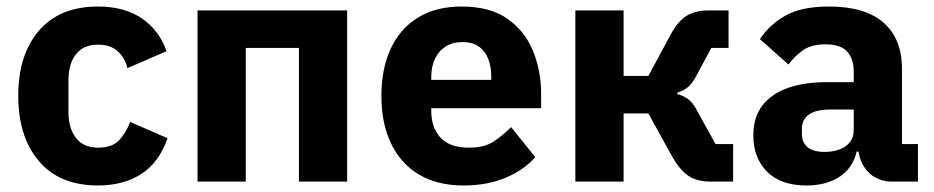

<svg xmlns="http://www.w3.org/2000/svg" viewBox="-20 -557 2866 589"><path d="M281 12Q163 12 99.5 -62.5Q36 -137 36 -263Q36 -389 99.5 -463Q163 -537 281 -537Q361 -537 414.5 -501Q468 -465 491 -400L371 -348Q364 -378 342 -399Q320 -420 281 -420Q236 -420 213 -390.5Q190 -361 190 -311V-213Q190 -164 213 -134Q236 -104 281 -104Q325 -104 346.5 -128Q368 -152 379 -183L494 -133Q468 -58 413 -23Q358 12 281 12Z M586 0V-525H1045V0H897V-410H734V0Z M1402 12Q1322 12 1265.5 -21.5Q1209 -55 1179.5 -117Q1150 -179 1150 -263Q1150 -346 1178.5 -407.5Q1207 -469 1262 -503Q1317 -537 1396 -537Q1483 -537 1536.5 -499.5Q1590 -462 1615 -401Q1640 -340 1640 -269V-225H1303V-217Q1303 -165 1331.5 -134.5Q1360 -104 1419 -104Q1466 -104 1494.5 -123Q1523 -142 1548 -167L1622 -75Q1587 -35 1530.5 -11.5Q1474 12 1402 12ZM1399 -428Q1369 -428 1347.5 -414.5Q1326 -401 1314.5 -377Q1303 -353 1303 -320V-312H1487V-321Q1487 -353 1477.5 -377Q1468 -401 1448.5 -414.5Q1429 -428 1399 -428Z M1745 0V-525H1893V-324H1969L2038 -452Q2059 -491 2085.5 -508Q2112 -525 2154 -525H2215V-410H2162L2117 -326Q2104 -301 2090 -289.5Q2076 -278 2058 -273V-268Q2075 -264 2089.5 -254Q2104 -244 2116 -222L2175 -115H2229V0H2160Q2118 0 2092 -17.5Q2066 -35 2043 -75L1969 -209H1893V0Z M2796 0H2714Q2687 0 2663.5 -13.5Q2640 -27 2626 -53.5Q2612 -80 2612 -117V-130L2644 -92H2608Q2596 -41 2555 -14.5Q2514 12 2454 12Q2375 12 2333 -30.5Q2291 -73 2291 -141Q2291 -197 2318.5 -233Q2346 -269 2396.5 -287Q2447 -305 2516 -305H2599V-338Q2599 -376 2579 -398.5Q2559 -421 2512 -421Q2468 -421 2442 -402Q2416 -383 2399 -359L2311 -437Q2343 -484 2392 -510.5Q2441 -537 2523 -537Q2634 -537 2690.5 -487.5Q2747 -438 2747 -345V-115H2796ZM2599 -221H2527Q2484 -221 2462 -206Q2440 -191 2440 -162V-147Q2440 -119 2458 -105Q2476 -91 2509 -91Q2534 -91 2554 -98Q2574 -105 2586.5 -120Q2599 -135 2599 -159Z"/></svg>

Font: IBM Plex Sans
Style: Bold
Weight: 700
Designer: Mike Abbink, Paul van der Laan, Pieter van Rosmalen
Foundry: Bold Monday
Version: Version 3.201